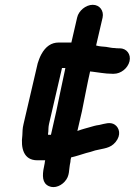

<svg xmlns="http://www.w3.org/2000/svg" viewBox="-20 -639 560 799"><path d="M301 -566 277 -462H224C194 -462 170 -446 152 -413C145 -400 141 -388 137 -376L78 -123C73 -103 74 -91 73 -76C66 -23 78 28 135 28H168C167 33 166 37 166 40C157 80 153 113 174 130C197 148 229 139 249 117C272 92 265 69 273 35C273 30 274 23 276 16C298 11 318 4 338 -2L357 -7C364 -9 371 -11 376 -13C412 -22 439 -21 461 -48C485 -77 477 -107 458 -120C439 -133 416 -124 393 -119C376 -117 366 -113 351 -109L333 -104C322 -101 313 -98 302 -94L321 -176C331 -224 344 -295 355 -342C357 -341 359 -341 362 -341C390 -338 416 -332 447 -332H454C483 -332 512 -355 519 -384C526 -413 507 -438 478 -438H471C468 -438 463 -438 458 -439C444 -439 436 -442 421 -444C409 -445 392 -446 383 -449C382 -449 381 -449 380 -450L407 -566C413 -594 395 -619 366 -619C337 -619 307 -594 301 -566ZM184 -123 238 -356H252L250 -346C239 -298 225 -225 214 -175L192 -78H180C180 -83 180 -87 181 -90C182 -103 181 -109 184 -123Z"/></svg>

Font: Electronic
Style: HvIt
Weight: 900
Version: Version 1.011